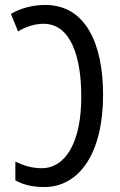

<svg xmlns="http://www.w3.org/2000/svg" viewBox="-20 -745 486 775"><path d="M158 10C304 10 397 -133 396 -364C396 -569 325 -725 163 -725C114 -725 65 -713 24 -689L53 -618C83 -637 120 -649 156 -649C267 -649 308 -512 308 -357C309 -176 247 -66 148 -66C109 -66 74 -77 42 -93V-17C74 1 112 10 158 10Z"/></svg>

Font: Noto Sans UI Condensed
Style: Regular
Weight: 400
Width: 3
Designer: Monotype Design Team
Foundry: Monotype Imaging Inc.
Version: Version 1.901